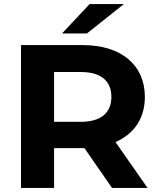

<svg xmlns="http://www.w3.org/2000/svg" viewBox="-20 -921 775 941"><path d="M587 -901H419L284 -757H406ZM703 0 546 -225C637 -264 690 -341 690 -446C690 -603 573 -700 386 -700H83V0H245V-195H386H394L529 0ZM526 -446C526 -370 476 -324 377 -324H245V-568H377C476 -568 526 -523 526 -446Z"/></svg>

Font: AWKNG-Font
Style: Bold
Weight: 700
Designer: Awakening Church
Foundry: Awakening Church
Version: Version 1.700;PS 001.700;hotconv 1.0.88;makeotf.lib2.5.64775